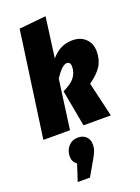

<svg xmlns="http://www.w3.org/2000/svg" viewBox="-211 -846 927 1268"><g transform="rotate(-20 252.5 -212.0)"><path d="M242 -480Q275 -518 311 -535.5Q347 -553 391 -553Q448 -553 483 -519Q518 -485 518 -430Q518 -370 491 -327.5Q464 -285 404 -243L461 0H269L222 -256Q284 -285 307.5 -318Q331 -351 331 -390Q331 -407 324.5 -415.5Q318 -424 306 -424Q271 -424 221 -345L174 0H-13L91 -744L280 -763ZM284 139Q284 164 276 185Q268 206 247 242L191 339H105L143 222Q113 201 113 165Q113 120 139.5 91.5Q166 63 206 63Q241 63 262.5 84Q284 105 284 139Z"/></g></svg>

Font: Fira Sans Extra Condensed Black
Style: Italic
Weight: 900
Width: 3
Italic angle: -8°
Designer: Carrois Corporate & Edenspiekermann AG
Foundry: Carrois Corporate GbR & Edenspiekermann AG
Version: Version 4.203